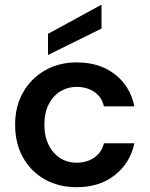

<svg xmlns="http://www.w3.org/2000/svg" viewBox="-20 -768 623 800"><path d="M300 12Q224 12 166 -21Q108 -54 75.5 -112.5Q43 -171 43 -248Q43 -325 76 -383Q109 -441 167 -474.5Q225 -508 300 -508Q394 -508 458 -459Q522 -410 540 -325H413Q404 -364 373 -385Q342 -406 299 -406Q263 -406 232.5 -388Q202 -370 183.5 -334.5Q165 -299 165 -248Q165 -210 175.5 -181Q186 -152 204.5 -131.5Q223 -111 247 -100.5Q271 -90 299 -90Q328 -90 351 -99.5Q374 -109 390.5 -127Q407 -145 413 -171H540Q522 -88 458 -38Q394 12 300 12ZM180 -539V-627L402 -748H403V-649Z"/></svg>

Font: DM Sans 28pt SemiBold
Style: Regular
Weight: 600
Version: Version 4.004;gftools[0.9.30]